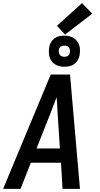

<svg xmlns="http://www.w3.org/2000/svg" viewBox="-23 -1214 643 1234"><path d="M-3 0 201 -490 303 -735H427L491 0H379L369 -168H175L109 0ZM362 -260 347 -490Q346 -515 344.5 -539.5Q343 -564 341 -589Q331 -564 321.5 -539.5Q312 -515 303 -490L212 -260ZM391 -785Q367 -785 345 -793.5Q323 -802 309.5 -820Q296 -838 292.5 -861.5Q289 -885 293 -909Q295 -926 304 -941.5Q313 -957 327 -967.5Q341 -978 357.5 -981.5Q374 -985 390 -985Q406 -985 421.5 -981.5Q437 -978 450 -970Q463 -962 472 -950Q481 -938 486 -923.5Q491 -909 491 -893Q491 -877 489 -861Q486 -844 477.5 -828.5Q469 -813 454.5 -802.5Q440 -792 423.5 -788.5Q407 -785 391 -785ZM391 -849Q397 -849 403 -850.5Q409 -852 414 -855.5Q419 -859 422 -864.5Q425 -870 426 -876Q428 -885 426 -893.5Q424 -902 420 -908.5Q416 -915 408 -918Q400 -921 391 -921Q385 -921 378.5 -919.5Q372 -918 367 -914.5Q362 -911 359 -905.5Q356 -900 355 -894Q354 -885 355.5 -876.5Q357 -868 361.5 -861.5Q366 -855 374 -852Q382 -849 391 -849ZM395 -992 343 -1048 504 -1194 570 -1126Z"/></svg>

Font: Iosevka Semibold Extended
Style: Italic
Weight: 600
Width: 7
Italic angle: -9°
Monospace: yes
Designer: Belleve Invis
Foundry: Belleve Invis
Version: Version 32.5.0; ttfautohint (v1.8.4)